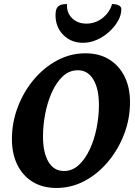

<svg xmlns="http://www.w3.org/2000/svg" viewBox="-20 -919 671 951"><path d="M260 12Q191 12 141.5 -18.5Q92 -49 65.5 -103.5Q39 -158 39 -230Q39 -312 68 -388.5Q97 -465 147.5 -525Q198 -585 263.5 -620Q329 -655 403 -655Q472 -655 521 -624.5Q570 -594 597 -540Q624 -486 624 -413Q624 -331 595 -255Q566 -179 515.5 -118.5Q465 -58 399.5 -23Q334 12 260 12ZM297 -72Q338 -72 370 -101.5Q402 -131 424.5 -179Q447 -227 458.5 -285Q470 -343 470 -399Q470 -479 442.5 -525Q415 -571 366 -571Q323 -571 291 -541Q259 -511 237 -462Q215 -413 204 -355.5Q193 -298 193 -243Q193 -163 220 -117.5Q247 -72 297 -72ZM392 -707Q332 -707 293.5 -746Q255 -785 255 -844Q255 -875 267.5 -887Q280 -899 312 -899Q309 -857 336.5 -829.5Q364 -802 408 -802Q452 -802 487.5 -829.5Q523 -857 535 -899Q555 -899 568 -892.5Q581 -886 581 -874Q581 -844 564 -814.5Q547 -785 519.5 -760.5Q492 -736 459 -721.5Q426 -707 392 -707Z"/></svg>

Font: Petrona ExtraBold
Style: Italic
Weight: 800
Italic angle: -9°
Designer: Ringo R. Seeber
Foundry: Ringo R. Seeber
Version: Version 2.001; ttfautohint (v1.8.3)